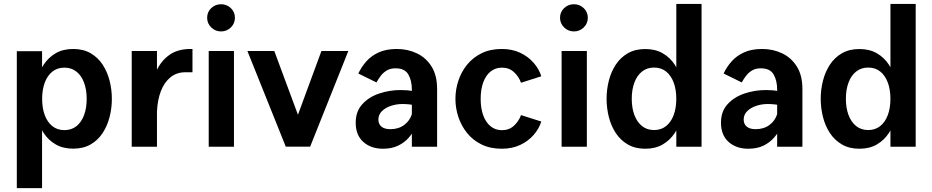

<svg xmlns="http://www.w3.org/2000/svg" viewBox="-20 -745 4735 975"><path d="M65.4 -484.9V210.4H193.6V-484.9ZM306.9 -401.5Q342.9 -401.5 368.3 -381.2Q393.7 -361 406.9 -325.2Q420.2 -289.4 420.2 -242.9Q420.2 -196.5 406.9 -160.6Q393.7 -124.8 368.5 -104.5Q343.3 -84.2 306.9 -84.2Q270.9 -84.2 245.7 -104.5Q220.5 -124.8 207.2 -160.6Q194 -196.5 194 -242.9Q194 -289.4 207.2 -325.2Q220.5 -361 245.7 -381.2Q270.9 -401.5 306.9 -401.5ZM351.6 -496.3Q299.9 -496.3 262.8 -474.6Q225.6 -452.9 201.8 -416.6Q178 -380.2 166.6 -335.1Q155.2 -290 155.2 -242.9Q155.2 -196.2 166.6 -151.1Q178 -106 201.8 -69.6Q225.6 -33.2 262.8 -11.7Q299.9 9.9 351.6 9.9Q403.2 9.9 440.4 -11.7Q477.5 -33.2 501.3 -69.6Q525.1 -106 536.6 -151.1Q548 -196.2 548 -242.9Q548 -290 536.6 -335.1Q525.1 -380.2 501.3 -416.6Q477.5 -452.9 440.4 -474.6Q403.2 -496.3 351.6 -496.3Z M648.9 -486.1V0H777.1V-486.1ZM777.3 -181.2Q779.8 -237.1 796.8 -281.7Q813.8 -326.3 845.2 -352.2Q876.5 -378.1 921.5 -378.1H957.4V-496.3H948.2Q883.4 -496.3 842.2 -467.5Q800.9 -438.6 777.6 -391.7Q754.4 -344.7 744.5 -289.6Q734.6 -234.5 732.7 -182.4Z M1031.9 -654.9Q1031.9 -625.9 1052.7 -605.7Q1073.5 -585.4 1102.5 -585.4Q1131.6 -585.4 1152.3 -605.6Q1173 -625.8 1173 -654.9Q1173 -684 1152.3 -703.7Q1131.6 -723.5 1102.5 -723.5Q1073.5 -723.5 1052.7 -703.8Q1031.9 -684 1031.9 -654.9ZM1039.9 -486.1V0H1168.1V-486.1Z M1612.3 -486.1 1493 -162.2 1372.9 -486.1H1236.3L1431.3 -0.1H1554.9L1748.9 -486.1Z M2199.7 -293.1Q2199.7 -362.3 2171.5 -407.2Q2143.3 -452.1 2096.9 -474.2Q2050.4 -496.3 1995 -496.3Q1941.7 -496.3 1903.7 -479.1Q1865.7 -461.9 1840.5 -433.6Q1815.3 -405.3 1799.6 -371.7L1891.8 -326.4Q1900.8 -343.1 1913.2 -359.6Q1925.7 -376 1943.8 -387Q1962 -398.1 1988 -398.1Q2035.8 -398.1 2053.6 -366.8Q2071.5 -335.6 2071.5 -289.8V0H2199.7ZM2114.9 -166.5 2072.4 -167.8Q2061.8 -132.2 2032.8 -110.6Q2003.8 -89 1962.2 -89Q1932.7 -89 1917.1 -101.9Q1901.5 -114.9 1901.5 -137.9Q1901.5 -162.7 1919.2 -180.3Q1936.9 -197.9 1964.8 -207.3Q1992.8 -216.8 2023.6 -216.8Q2040.3 -216.8 2056.7 -215.1Q2073.1 -213.4 2087.5 -210.2L2133.2 -268.9Q2105.2 -277 2077.1 -282.4Q2049 -287.8 2014.9 -287.8Q1958.3 -287.8 1905.8 -270.2Q1853.3 -252.6 1819.8 -215.9Q1786.3 -179.3 1786.3 -121.7Q1786.3 -59.1 1824.8 -24.4Q1863.4 10.3 1924.8 10.3Q1969 10.3 2001.2 -5.1Q2033.4 -20.4 2055.8 -46Q2078.1 -71.5 2092.4 -103Q2106.7 -134.4 2114.9 -166.5Z M2529.1 -83.9Q2495.7 -83.9 2471.4 -103.6Q2447 -123.3 2434 -159Q2420.9 -194.7 2420.9 -242.9Q2420.9 -291.3 2434 -326.8Q2447 -362.4 2471.4 -382Q2495.7 -401.5 2529.1 -401.5Q2565.6 -401.5 2590.3 -378.5Q2615 -355.5 2625.7 -324.7L2728.8 -357.7Q2717.4 -394.3 2690.1 -425.8Q2662.8 -457.4 2621.9 -476.9Q2580.9 -496.3 2528.3 -496.3Q2469.6 -496.3 2425.5 -474.6Q2381.5 -452.9 2352 -416.6Q2322.5 -380.2 2307.6 -335.1Q2292.7 -290 2292.7 -242.9Q2292.7 -196.2 2307.6 -151.1Q2322.5 -106 2352 -69.4Q2381.5 -32.8 2425.5 -11.3Q2469.6 10.3 2528.3 10.3Q2580.9 10.3 2621.9 -9.1Q2662.8 -28.4 2690.1 -60Q2717.4 -91.6 2728.8 -127.8L2625.7 -160.6Q2615 -129.9 2590.3 -106.9Q2565.6 -83.9 2529.1 -83.9Z M2823.9 -654.9Q2823.9 -625.9 2844.7 -605.7Q2865.5 -585.4 2894.5 -585.4Q2923.6 -585.4 2944.3 -605.6Q2965 -625.8 2965 -654.9Q2965 -684 2944.3 -703.7Q2923.6 -723.5 2894.5 -723.5Q2865.5 -723.5 2844.7 -703.8Q2823.9 -684 2823.9 -654.9ZM2831.9 -486.1V0H2960.1V-486.1Z M3542.6 0V-724.9H3414.4V0ZM3301.4 -84.6Q3265.5 -84.6 3240.2 -104.9Q3215 -125.1 3201.5 -160.9Q3188.1 -196.8 3188.1 -243.2Q3188.1 -289.7 3201.4 -325.5Q3214.6 -361.3 3240.1 -381.6Q3265.5 -401.9 3301.4 -401.9Q3337.8 -401.9 3362.8 -381.6Q3387.8 -361.3 3401.1 -325.5Q3414.3 -289.7 3414.3 -243.2Q3414.3 -196.8 3401.1 -160.9Q3387.8 -125.1 3362.6 -104.9Q3337.4 -84.6 3301.4 -84.6ZM3256.7 10.3Q3308.3 10.3 3345.5 -11.5Q3382.7 -33.2 3406.5 -69.5Q3430.3 -105.8 3441.7 -151.1Q3453.1 -196.4 3453.1 -243.2Q3453.1 -290.3 3441.7 -335.2Q3430.3 -380.1 3406.5 -416.5Q3382.7 -452.9 3345.5 -474.4Q3308.3 -496 3256.7 -496Q3205.1 -496 3167.9 -474.4Q3130.7 -452.9 3106.9 -416.5Q3083.1 -380.1 3071.7 -335.2Q3060.3 -290.3 3060.3 -243.2Q3060.3 -196.4 3071.7 -151.1Q3083.1 -105.8 3106.9 -69.5Q3130.7 -33.2 3167.9 -11.5Q3205.1 10.3 3256.7 10.3Z M4054.7 -293.1Q4054.7 -362.3 4026.5 -407.2Q3998.3 -452.1 3951.8 -474.2Q3905.4 -496.3 3850 -496.3Q3796.6 -496.3 3758.7 -479.1Q3720.7 -461.9 3695.5 -433.6Q3670.3 -405.3 3654.5 -371.7L3746.8 -326.4Q3755.7 -343.1 3768.2 -359.6Q3780.6 -376 3798.8 -387Q3817 -398.1 3843 -398.1Q3890.7 -398.1 3908.6 -366.8Q3926.5 -335.6 3926.5 -289.8V0H4054.7ZM3969.8 -166.5 3927.4 -167.8Q3916.7 -132.2 3887.8 -110.6Q3858.8 -89 3817.1 -89Q3787.7 -89 3772.1 -101.9Q3756.5 -114.9 3756.5 -137.9Q3756.5 -162.7 3774.2 -180.3Q3791.9 -197.9 3819.8 -207.3Q3847.8 -216.8 3878.5 -216.8Q3895.3 -216.8 3911.7 -215.1Q3928.1 -213.4 3942.5 -210.2L3988.2 -268.9Q3960.2 -277 3932.1 -282.4Q3903.9 -287.8 3869.9 -287.8Q3813.2 -287.8 3760.7 -270.2Q3708.3 -252.6 3674.7 -215.9Q3641.2 -179.3 3641.2 -121.7Q3641.2 -59.1 3679.8 -24.4Q3718.4 10.3 3779.8 10.3Q3824 10.3 3856.2 -5.1Q3888.4 -20.4 3910.8 -46Q3933.1 -71.5 3947.4 -103Q3961.7 -134.4 3969.8 -166.5Z M4630 0V-724.9H4501.8V0ZM4388.8 -84.6Q4352.9 -84.6 4327.6 -104.9Q4302.4 -125.1 4288.9 -160.9Q4275.5 -196.8 4275.5 -243.2Q4275.5 -289.7 4288.8 -325.5Q4302 -361.3 4327.5 -381.6Q4352.9 -401.9 4388.8 -401.9Q4425.2 -401.9 4450.2 -381.6Q4475.2 -361.3 4488.5 -325.5Q4501.7 -289.7 4501.7 -243.2Q4501.7 -196.8 4488.5 -160.9Q4475.2 -125.1 4450 -104.9Q4424.8 -84.6 4388.8 -84.6ZM4344.1 10.3Q4395.8 10.3 4432.9 -11.5Q4470.1 -33.2 4493.9 -69.5Q4517.7 -105.8 4529.1 -151.1Q4540.5 -196.4 4540.5 -243.2Q4540.5 -290.3 4529.1 -335.2Q4517.7 -380.1 4493.9 -416.5Q4470.1 -452.9 4432.9 -474.4Q4395.8 -496 4344.1 -496Q4292.5 -496 4255.3 -474.4Q4218.1 -452.9 4194.3 -416.5Q4170.5 -380.1 4159.1 -335.2Q4147.7 -290.3 4147.7 -243.2Q4147.7 -196.4 4159.1 -151.1Q4170.5 -105.8 4194.3 -69.5Q4218.1 -33.2 4255.3 -11.5Q4292.5 10.3 4344.1 10.3Z"/></svg>

Font: Estedad-VF-FD Black
Style: Regular
Weight: 900
Designer: Amin Abedi
Version: Version 4.000